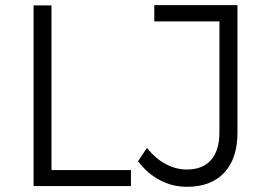

<svg xmlns="http://www.w3.org/2000/svg" viewBox="-20 -720 1032 743"><path d="M898.9 -206.1Q898.9 -106.4 847.7 -51.8Q796.4 2.9 704.1 2.9Q647.5 2.9 598.9 -22.7Q550.3 -48.3 514.2 -96.2L548.8 -147.9Q580.6 -106.9 620.8 -85.4Q661.1 -64 703.1 -64Q764.2 -64 796.6 -100.8Q829.1 -137.7 829.1 -208V-637.2H577.1V-700.2H898.9ZM109.9 -699.2H179.2V-62H486.8V0H109.9Z"/></svg>

Font: Montserrat arm Light
Style: Regular
Weight: 300
Designer: Julieta Ulanovsky
Foundry: Julieta Ulanovsky
Version: Version 6.000;PS 006.000;hotconv 1.0.88;makeotf.lib2.5.64775